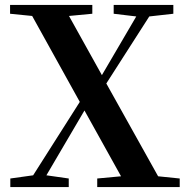

<svg xmlns="http://www.w3.org/2000/svg" viewBox="-20 -762 766 782"><path d="M624 -44 712 -35V0H376V-35L473 -44L324 -312L169 -48L260 -35V0H22V-35L115 -48L305 -347L111 -697L21 -706V-742H356V-706L261 -697L395 -456L535 -695L443 -706V-742H686V-706L588 -695L413 -422Z"/></svg>

Font: Swei Spring CJKtc
Style: Bold
Weight: 700
Version: Version 1.021